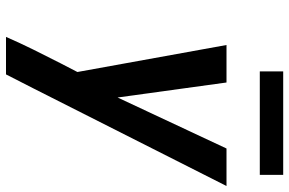

<svg xmlns="http://www.w3.org/2000/svg" viewBox="-182 -782 964 640"><g transform="rotate(90 300.0 -462.0)"><path d="M228 0H103Q123 -46 145.5 -91.5Q168 -137 191 -182L220 -238L130 -735H255L305 -372L475 -735H600L275 -92ZM218 -846V-924H563V-846Z"/></g></svg>

Font: Iosevka Aile Oblique
Style: Bold
Weight: 700
Italic angle: -9°
Designer: Belleve Invis
Foundry: Belleve Invis
Version: Version 31.1.0; ttfautohint (v1.8.4)